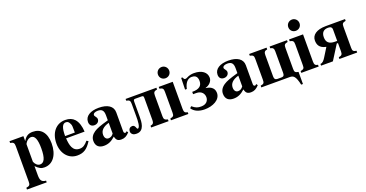

<svg xmlns="http://www.w3.org/2000/svg" viewBox="-38 -1487 4740 2488"><g transform="rotate(-20 2332.0 -243.0)"><path d="M214 -346C214 -352 221 -366 232 -379C252 -403 277 -416 300 -416C351 -416 376 -357 376 -234C376 -96 346 -42 291 -42C258 -42 229 -69 214 -107ZM212 -461H20V-437C64 -430 75 -416 75 -372V118C75 160 67 173 19 181V205H291V181C230 178 214 146 214 79V-47C262 0 287 13 332 13C452 13 524 -94 524 -249C524 -396 454 -473 343 -473C284 -473 246 -452 212 -392Z M720 -277C720 -397 744 -442 790 -442C819 -442 831 -425 845 -395C854 -376 854 -355 854 -303V-277ZM959 -126C918 -77 887 -58 844 -58C746 -58 728 -150 722 -245H977C973 -319 955 -382 918 -423C889 -455 848 -473 790 -473C665 -473 581 -373 581 -224C581 -87 664 14 785 14C870 14 923 -17 983 -112Z M1310 -97C1288 -66 1264 -57 1240 -57C1210 -57 1188 -80 1188 -124C1188 -182 1230 -223 1310 -245ZM1490 -64 1480 -54C1477 -51 1474 -50 1469 -50C1455 -50 1448 -61 1448 -78V-339C1448 -425 1374 -473 1252 -473C1139 -473 1061 -427 1061 -347C1061 -305 1085 -279 1126 -279C1166 -279 1194 -305 1194 -339C1194 -353 1188 -365 1175 -381C1166 -391 1164 -398 1164 -404C1164 -428 1193 -441 1229 -441C1288 -441 1310 -412 1310 -348V-280C1194 -247 1147 -229 1109 -204C1064 -174 1042 -136 1042 -92C1042 -18 1088 14 1152 14C1210 14 1256 -5 1311 -55C1322 -4 1344 14 1393 14C1436 14 1467 -2 1505 -43Z M1621 -461V-437C1665 -430 1674 -416 1674 -372V-204C1674 -141 1672 -45 1637 -45C1622 -45 1623 -102 1582 -102C1552 -102 1528 -83 1528 -44C1528 -30 1535 -15 1548 -4C1561 7 1580 11 1604 11C1712 11 1714 -114 1714 -184V-387C1714 -416 1720 -421 1743 -421H1822C1850 -421 1854 -416 1854 -387V-84C1854 -47 1843 -29 1806 -24V0H2046V-24C2005 -33 1993 -45 1993 -87V-372C1993 -415 2003 -430 2046 -437V-461Z M2202 -691C2157 -691 2123 -657 2123 -613C2123 -569 2156 -536 2200 -536C2244 -536 2278 -569 2278 -613C2278 -656 2244 -691 2202 -691ZM2271 -461H2078V-437C2122 -428 2132 -418 2132 -373V-88C2132 -42 2125 -35 2079 -24V0H2319V-24C2284 -29 2271 -42 2271 -85Z M2387 -311H2411C2426 -386 2464 -437 2522 -437C2559 -437 2602 -425 2602 -352C2602 -314 2587 -291 2570 -278C2546 -260 2516 -252 2464 -252V-220H2508C2579 -220 2613 -174 2613 -125C2613 -79 2583 -34 2510 -34C2463 -34 2437 -41 2387 -82L2366 -61C2400 -8 2465 17 2541 17C2651 17 2761 -34 2761 -130C2761 -214 2685 -234 2645 -238V-241C2698 -255 2740 -298 2740 -347C2740 -421 2676 -473 2567 -473C2534 -473 2499 -466 2467 -449C2456 -443 2449 -440 2439 -440C2426 -440 2419 -447 2409 -471H2391Z M3097 -97C3075 -66 3051 -57 3027 -57C2997 -57 2975 -80 2975 -124C2975 -182 3017 -223 3097 -245ZM3277 -64 3267 -54C3264 -51 3261 -50 3256 -50C3242 -50 3235 -61 3235 -78V-339C3235 -425 3161 -473 3039 -473C2926 -473 2848 -427 2848 -347C2848 -305 2872 -279 2913 -279C2953 -279 2981 -305 2981 -339C2981 -353 2975 -365 2962 -381C2953 -391 2951 -398 2951 -404C2951 -428 2980 -441 3016 -441C3075 -441 3097 -412 3097 -348V-280C2981 -247 2934 -229 2896 -204C2851 -174 2829 -136 2829 -92C2829 -18 2875 14 2939 14C2997 14 3043 -5 3098 -55C3109 -4 3131 14 3180 14C3223 14 3254 -2 3292 -43Z M3517 -377C3517 -414 3528 -432 3565 -437V-461H3325V-437C3370 -428 3378 -416 3378 -374V-85C3378 -42 3369 -31 3325 -24V0H3715C3768 0 3795 19 3823 143H3847V-24C3803 -31 3794 -42 3794 -85V-374C3794 -416 3802 -428 3847 -437V-461H3607V-437C3644 -432 3655 -414 3655 -377V-81C3655 -48 3647 -32 3613 -32H3560C3529 -32 3517 -49 3517 -81Z M3999 -691C3954 -691 3920 -657 3920 -613C3920 -569 3953 -536 3997 -536C4041 -536 4075 -569 4075 -613C4075 -656 4041 -691 3999 -691ZM4068 -461H3875V-437C3919 -428 3929 -418 3929 -373V-88C3929 -42 3922 -35 3876 -24V0H4116V-24C4081 -29 4068 -42 4068 -85Z M4455 -230H4425C4345 -230 4308 -263 4308 -333C4308 -401 4343 -431 4402 -431C4436 -431 4455 -419 4455 -386ZM4455 -85C4455 -42 4442 -31 4402 -24V0H4647V-24C4603 -31 4594 -42 4594 -85V-374C4594 -416 4602 -428 4647 -437V-461H4384C4249 -461 4185 -406 4185 -333C4185 -281 4202 -224 4296 -206V-204L4222 -85C4202 -53 4180 -24 4149 -24V0H4312L4438 -200H4455Z"/></g></svg>

Font: XITS
Style: Bold
Weight: 700
Designer: MicroPress Inc., with final additions and corrections provided by Coen Hoffman, Elsevier (retired)
Version: Version 1.302